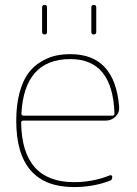

<svg xmlns="http://www.w3.org/2000/svg" viewBox="-20 -750 555 780"><path d="M266 -510Q79 -510 67 -289Q67 -280 76 -280H436Q445 -280 445 -289Q438 -510 266 -510ZM281 10Q46 10 46 -260Q46 -324 59.5 -373.5Q73 -423 94.5 -452Q116 -481 146 -499Q176 -517 204.5 -523.5Q233 -530 266 -530Q447 -530 464 -316Q466 -293 449.5 -276.5Q433 -260 409 -260H75Q66 -260 66 -252Q69 -10 281 -10Q358 -10 427 -38Q431 -39 433.5 -37Q436 -35 436 -31Q436 -19 427 -16Q359 10 281 10ZM351 -620V-720Q351 -730 361 -730Q371 -730 371 -720V-620Q371 -610 361 -610Q351 -610 351 -620ZM151 -620V-720Q151 -730 161 -730Q171 -730 171 -720V-620Q171 -610 161 -610Q151 -610 151 -620Z"/></svg>

Font: Rounded Mplus 1c Thin
Style: Regular
Weight: 250
Version: Version 1.059.20150529